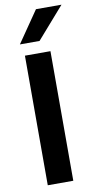

<svg xmlns="http://www.w3.org/2000/svg" viewBox="-97 -922 485 963"><g transform="rotate(-10 145.0 -440.0)"><path d="M65 0V-660H195V0ZM50 -720 160 -880H290L150 -720Z"/></g></svg>

Font: Xolonium
Style: Regular
Weight: 400
Designer: Severin Meyer
Version: Version 4.2